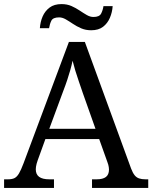

<svg xmlns="http://www.w3.org/2000/svg" viewBox="-20 -919 745 939"><path d="M0 0V-42H19Q39 -42 51 -48Q63 -54 73 -71Q83 -88 95 -120L317 -714H395L621 -95Q629 -74 638 -62.5Q647 -51 660 -46.5Q673 -42 692 -42H705V0H430V-42H453Q483 -42 498 -53.5Q513 -65 513 -90Q513 -96 512 -101.5Q511 -107 509.5 -113.5Q508 -120 505 -127L465 -239H202L164 -134Q161 -126 159 -118Q157 -110 156 -103.5Q155 -97 155 -91Q155 -66 171.5 -54Q188 -42 221 -42H244V0ZM221 -289H447L385 -464Q375 -494 365.5 -521Q356 -548 348.5 -573Q341 -598 335 -622Q330 -598 323.5 -575.5Q317 -553 309 -528.5Q301 -504 289 -473ZM426 -771Q399 -771 377 -780.5Q355 -790 336.5 -802.5Q318 -815 301.5 -824.5Q285 -834 269 -834Q239 -834 231 -817.5Q223 -801 220 -781H175Q177 -812 188.5 -838.5Q200 -865 222.5 -882Q245 -899 281 -899Q308 -899 329.5 -889.5Q351 -880 369.5 -867.5Q388 -855 404.5 -845.5Q421 -836 437 -836Q466 -836 474.5 -852.5Q483 -869 486 -889H531Q529 -859 517.5 -832Q506 -805 484 -788Q462 -771 426 -771Z"/></svg>

Font: Noto Serif Kannada
Style: Regular
Weight: 400
Designer: Universal Thirst, Indian Type Foundry and the Monotype Design Team
Foundry: Monotype Imaging Inc.
Version: Version 2.003